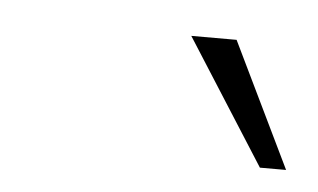

<svg xmlns="http://www.w3.org/2000/svg" viewBox="-27 -713 315 190"><g transform="rotate(5 131.0 -618.0)"><path d="M262 -556 202 -680H157L236 -556Z"/></g></svg>

Font: LT Wave Text Thin Italic
Style: Regular
Weight: 100
Designer: Daniel Lyons
Version: Version 2.5 (Glyphs App)